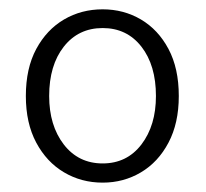

<svg xmlns="http://www.w3.org/2000/svg" viewBox="-20 -828 440 410"><path d="M199.2 -438Q153.8 -438 116.7 -460Q79.6 -481.9 57.4 -523.4Q35.2 -564.9 35.2 -623Q35.2 -682.1 57.4 -723.4Q79.6 -764.6 116.7 -786.4Q153.8 -808.1 199.2 -808.1Q244.1 -808.1 281 -786.4Q317.9 -764.6 339.8 -723.4Q361.8 -682.1 361.8 -623Q361.8 -564.9 339.8 -523.4Q317.9 -481.9 281 -460Q244.1 -438 199.2 -438ZM199.2 -479Q251 -479 282 -519.5Q313 -560.1 313 -623Q313 -688.5 282 -728.3Q251 -768.1 199.2 -768.1Q147.5 -768.1 116.2 -728.3Q85 -688.5 85 -623Q85 -560.1 116.2 -519.5Q147.5 -479 199.2 -479Z"/></svg>

Font: Source Han Sans CN Light
Style: Regular
Weight: 300
Designer: Ryoko NISHIZUKA  (kana, bopomofo & ideographs); Paul D. Hunt (Latin, Greek & Cyrillic); Sandoll Communications , Soo-you
Foundry: Adobe
Version: Version 2.000;hotconv 1.0.107;makeotfexe 2.5.65593